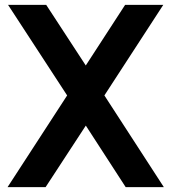

<svg xmlns="http://www.w3.org/2000/svg" viewBox="-20 -765 701 785"><path d="M254.5 -374.8 13 -745H169L366.8 -442H294.8L491.5 -745H647.5L406.8 -374.8L649.8 0H493.8L294.8 -307.2L366.8 -306.5L166.5 0H11Z"/></svg>

Font: Trafiko Sans Variable
Style: Regular
Weight: 400
Designer: Gumpita Rahayu / Trafiko
Foundry: Tokotype / Trafiko
Version: Version 0.001;FEAKit 1.0